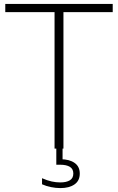

<svg xmlns="http://www.w3.org/2000/svg" viewBox="-20 -760 604 982"><path d="M259 0V-698H7V-740H556.5V-698H304.5V0ZM289 202Q265.5 202 240.8 197Q216 192 195 182.5V151.5Q222.5 163.5 244.5 168.2Q266.5 173 288.5 173Q319.5 173 337.2 162.2Q355 151.5 355 127.5Q355 104 337.2 93.2Q319.5 82.5 287.5 82.5H268V-10H300V70.5L291 54.5Q334.5 54.5 361.2 73Q388 91.5 388 128Q388 164.5 361 183.2Q334 202 289 202Z"/></svg>

Font: Encode Sans Condensed Thin ExtraLight
Style: Regular
Weight: 250
Version: Version 3.002